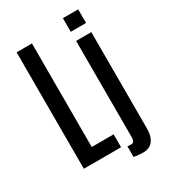

<svg xmlns="http://www.w3.org/2000/svg" viewBox="-236 -1013 1085 1227"><g transform="rotate(-30 306.0 -400.0)"><path d="M67.9 0V-859.4H181.2V-95.2H342.8V0ZM453.1 100.1Q427.7 100.1 409.4 97.9Q391.1 95.7 380.9 93.8V15.1Q386.2 15.6 392.6 16.1Q398.9 16.6 406.7 16.6Q422.4 16.6 428 6.6Q433.6 -3.4 433.6 -17.1V-732.4H545.9V-22Q545.9 21.5 533.4 48.3Q521 75.2 500 87.6Q479 100.1 453.1 100.1ZM433.1 -799.8V-900.4H545.9V-799.8Z"/></g></svg>

Font: Antonio SemiBold
Style: Regular
Weight: 600
Designer: Vernon Adams
Foundry: Vernon Adams
Version: Version 1.002